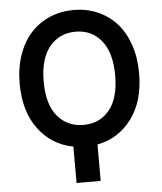

<svg xmlns="http://www.w3.org/2000/svg" viewBox="-61 -790 882 1046"><g transform="rotate(-5 380.0 -267.0)"><path d="M706.5 -362.8Q706.5 -211.4 635.3 -115Q564 -18.6 446.8 3.9V203.1H314.9V3.9Q196.8 -18.1 125 -115Q53.2 -211.9 53.2 -362.8Q53.2 -449.2 78.1 -520.3Q103 -591.3 146.7 -638.7Q190.4 -686 250.5 -711.7Q310.5 -737.3 380.9 -737.3Q450.7 -737.3 510.5 -711.7Q570.3 -686 613.8 -638.7Q657.2 -591.3 681.9 -520.3Q706.5 -449.2 706.5 -362.8ZM575.7 -362.8Q575.2 -488.8 521.7 -553.7Q468.3 -618.7 380.9 -618.7Q293 -618.7 238.8 -553.5Q184.6 -488.3 184.6 -362.8Q184.6 -237.3 238.8 -173.1Q293 -108.9 380.9 -108.9Q468.8 -108.9 522 -172.9Q575.2 -236.8 575.7 -362.8Z"/></g></svg>

Font: Interop SemBd
Style: Regular
Weight: 600
Designer: Rasmus Andersson, Google, Jang Haemin
Foundry: jhaemin
Version: Version 1.007